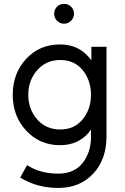

<svg xmlns="http://www.w3.org/2000/svg" viewBox="-20 -736 630 969"><path d="M353.5 -666.3Q353.5 -687.3 338.7 -702.3Q324.5 -716.3 303.5 -716.3Q281.7 -716.3 267.7 -702.3Q253.5 -688.2 253.5 -666.3Q253.5 -645.3 267.7 -631.3Q282.5 -616.3 303.5 -616.3Q323.7 -616.3 338.7 -631.3Q353.5 -646.2 353.5 -666.3ZM284.3 -433.2Q354.5 -433.2 396.5 -383Q439.2 -331 439.2 -257.5Q439.2 -184.8 396.5 -132.8Q354.5 -82.5 284.3 -82.5Q212.5 -82.5 168 -132.8Q122.7 -184.8 122.7 -257.5Q122.7 -330.2 168 -382.2Q213.3 -433.2 284.3 -433.2ZM282.5 -511.7Q179.2 -511.7 111.3 -438.2Q44.3 -365.3 44.3 -257.5Q44.3 -150.3 111.3 -77.7Q180 -3.3 282.5 -3.3Q373.8 -3.3 427.8 -66.8Q430.5 -71.2 433.5 -74.9Q436.5 -78.7 439.2 -82.2V-44.3Q439.2 33 396.2 87.5Q354.2 140.3 273 140.3Q182 140.3 116.5 97.2L82.2 160.2Q165.8 212.5 274.5 212.5Q383.2 212.5 450.3 140.5Q517.5 69.3 517.5 -48.2V-499.8H441.2V-431Q438.3 -435.5 435 -439.5Q431.7 -443.5 428.8 -447Q374.3 -511.7 282.5 -511.7Z"/></svg>

Font: Unageo Variable
Style: Regular
Weight: 300
Designer: Richard Sepsi
Foundry: Richard Sepsi
Version: Version 2.200